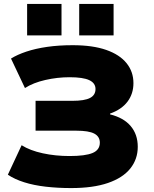

<svg xmlns="http://www.w3.org/2000/svg" viewBox="-20 -946 785 977"><path d="M342 11Q274 11 213 4Q152 -3 103 -18.5Q54 -34 20 -57L90 -207Q133 -180 197.5 -166Q262 -152 334 -152Q414 -152 451 -167.5Q488 -183 488 -220Q488 -251 460 -266Q432 -281 368 -281H161V-433H349Q410 -433 438 -447.5Q466 -462 466 -493Q466 -523 434.5 -538Q403 -553 334 -553Q272 -553 210.5 -539Q149 -525 107 -498L36 -648Q68 -668 114.5 -683.5Q161 -699 220 -707.5Q279 -716 350 -716Q452 -716 520.5 -692Q589 -668 624 -624.5Q659 -581 659 -523Q659 -469 629 -429Q599 -389 540 -368V-364Q609 -347 645 -304.5Q681 -262 681 -199Q681 -136 643 -88.5Q605 -41 529.5 -15Q454 11 342 11ZM383 -766V-926H558V-766ZM118 -766V-926H293V-766Z"/></svg>

Font: Nunito Sans 7pt SemiExpanded Black
Style: Regular
Weight: 900
Width: 6
Designer: Vernon Adams
Foundry: Vernon Adams
Version: Version 3.101;gftools[0.9.27]